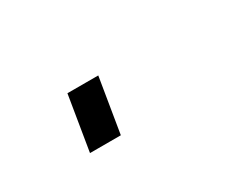

<svg xmlns="http://www.w3.org/2000/svg" viewBox="-29 -63 558 426"><g transform="rotate(-30 250.0 150.0)"><path d="M118 220 141 80H220L197 220Z"/></g></svg>

Font: Iosevka Curly Slab Oblique
Style: Regular
Weight: 400
Italic angle: -9°
Monospace: yes
Designer: Belleve Invis
Foundry: Belleve Invis
Version: Version 11.1.0; ttfautohint (v1.8.3)